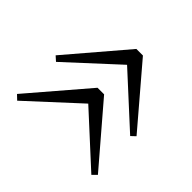

<svg xmlns="http://www.w3.org/2000/svg" viewBox="-108 -645 745 745"><g transform="rotate(-45 264.5 -273.0)"><path d="M504 -255 265 -51 248 -69 435 -273 248 -476 265 -495 504 -291ZM291 -255 53 -51 35 -69 222 -273 35 -476 53 -495 291 -291Z"/></g></svg>

Font: GL-CurulMinamoto Light
Style: Regular
Weight: 300
Designer: Eunice (kana); Ryoko NISHIZUKA 西塚涼子 (ideographs); Frank Grießhammer (Latin, Greek & Cyrillic); Wenlong ZHANG
Foundry: Gutenberg Labo; Adobe
Version: Version 1.002